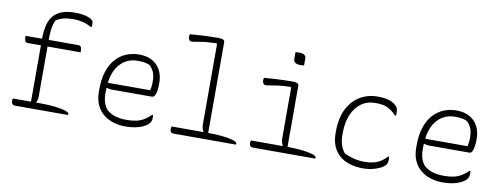

<svg xmlns="http://www.w3.org/2000/svg" viewBox="-63 -1090 3725 1430"><g transform="rotate(10 1800.0 -375.0)"><path d="M410 -760Q442 -760 468.5 -755.5Q495 -751 513.5 -743.5Q532 -736 540 -728Q545 -723 547.5 -716Q550 -709 550 -696Q550 -691 549.5 -685Q549 -679 547 -675H541Q522 -687 500 -694.5Q478 -702 455 -706Q432 -710 410 -710Q361 -710 330 -702Q299 -694 275 -677Q267 -663 261 -640.5Q255 -618 252.5 -588Q250 -558 250 -520Q250 -468 250 -415Q250 -362 250 -309.5Q250 -257 250 -204.5Q250 -152 250 -99Q250 -83 247 -72Q244 -61 239 -54L246 -38H200Q200 -87 200 -135.5Q200 -184 200 -233Q200 -282 200 -331Q200 -380 200 -428.5Q200 -477 200 -526Q200 -590 212.5 -634.5Q225 -679 251 -706.5Q277 -734 316.5 -747Q356 -760 410 -760ZM75 -526H477Q486 -526 491 -520.5Q496 -515 498 -506Q500 -497 500 -486Q500 -484 500 -481Q500 -478 500 -476H98Q89 -476 84 -481.5Q79 -487 77 -496Q75 -505 75 -516Q75 -518 75 -521Q75 -524 75 -526ZM63 -50H270Q330 -50 380 -44.5Q430 -39 460 -29.5Q490 -20 490 -8Q490 -7 489.5 -5.5Q489 -4 489 -2.5Q489 -1 488 0H89Q77 0 71 -4.5Q65 -9 62.5 -17Q60 -25 60 -34Q60 -38 60.5 -40.5Q61 -43 61.5 -45.5Q62 -48 63 -50Z M932 -536Q994 -536 1035 -512Q1076 -488 1096.5 -446.5Q1117 -405 1117 -354V-350Q1117 -325 1114 -300.5Q1111 -276 1103 -259.5Q1095 -243 1080 -243H771Q762 -243 754 -245Q746 -247 741 -250L726 -241L722 -288H1060Q1063 -303 1065 -318.5Q1067 -334 1067 -351Q1067 -396 1056 -423Q1045 -450 1022 -472Q1003 -481 982.5 -484.5Q962 -488 931 -488Q843 -488 789 -420.5Q735 -353 735 -222V-205Q735 -169 744.5 -139Q754 -109 774 -86Q805 -61 840 -50.5Q875 -40 927 -40Q967 -40 997.5 -47Q1028 -54 1054.5 -69.5Q1081 -85 1106 -110H1112Q1113 -107 1113.5 -102Q1114 -97 1114 -89Q1114 -73 1109.5 -62Q1105 -51 1097 -43Q1081 -27 1055.5 -15Q1030 -3 996.5 3.5Q963 10 923 10Q874 10 831 -3.5Q788 -17 755 -44.5Q722 -72 703.5 -113.5Q685 -155 685 -211V-229Q685 -310 705 -368Q725 -426 759.5 -463Q794 -500 838.5 -518Q883 -536 932 -536Z M1263 -50H1540Q1600 -50 1650 -44.5Q1700 -39 1730 -29.5Q1760 -20 1760 -8Q1760 -7 1759.5 -5.5Q1759 -4 1759 -2.5Q1759 -1 1758 0H1289Q1277 0 1271 -4Q1265 -8 1262.5 -15Q1260 -22 1260 -30Q1260 -34 1260.5 -37.5Q1261 -41 1261.5 -44Q1262 -47 1263 -50ZM1278 -750Q1323 -754 1360 -756Q1397 -758 1429 -759Q1461 -760 1490 -760Q1506 -760 1517 -758Q1528 -756 1534 -751Q1540 -746 1540 -737Q1540 -650 1540 -562.5Q1540 -475 1540 -387.5Q1540 -300 1540 -212.5Q1540 -125 1540 -38H1496L1504 -54Q1497 -64 1493.5 -78Q1490 -92 1490 -111Q1490 -186 1490 -261.5Q1490 -337 1490 -412Q1490 -487 1490 -562.5Q1490 -638 1490 -713L1485 -718Q1406 -716 1359.5 -707Q1313 -698 1299 -698Q1292 -698 1286.5 -702.5Q1281 -707 1278 -715Q1275 -723 1275 -732Q1275 -737 1276 -741.5Q1277 -746 1278 -750Z M2096 -38 2104 -54Q2097 -63 2093.5 -77.5Q2090 -92 2090 -111Q2090 -149 2090 -186.5Q2090 -224 2090 -262Q2090 -300 2090 -338Q2090 -376 2090 -413.5Q2090 -451 2090 -489L2085 -494Q2032 -493 1994 -488Q1956 -483 1932.5 -478.5Q1909 -474 1899 -474Q1892 -474 1886.5 -478.5Q1881 -483 1878 -491Q1875 -499 1875 -508Q1875 -513 1876 -517.5Q1877 -522 1878 -526Q1923 -530 1960 -532Q1997 -534 2029 -535Q2061 -536 2090 -536Q2106 -536 2117 -534Q2128 -532 2134 -527Q2140 -522 2140 -513Q2140 -466 2140 -418.5Q2140 -371 2140 -323.5Q2140 -276 2140 -228Q2140 -180 2140 -132.5Q2140 -85 2140 -38ZM1863 -50H2140Q2200 -50 2250 -44.5Q2300 -39 2330 -29.5Q2360 -20 2360 -8Q2360 -7 2359.5 -5.5Q2359 -4 2359 -2.5Q2359 -1 2358 0H1889Q1877 0 1871 -4Q1865 -8 1862.5 -15Q1860 -22 1860 -30Q1860 -34 1860.5 -37.5Q1861 -41 1861.5 -44Q1862 -47 1863 -50ZM2076 -754Q2079 -755 2082.5 -755.5Q2086 -756 2089.5 -756.5Q2093 -757 2097.5 -757Q2102 -757 2106 -757Q2130 -757 2143 -748Q2156 -739 2156 -722V-670Q2153 -669 2149.5 -668.5Q2146 -668 2142.5 -667.5Q2139 -667 2135 -667Q2131 -667 2126 -667Q2103 -667 2089.5 -676.5Q2076 -686 2076 -702Z M2738 -536Q2770 -536 2796.5 -531.5Q2823 -527 2844 -517Q2865 -507 2880 -492Q2890 -482 2893 -469Q2896 -456 2896 -439Q2896 -431 2895.5 -426.5Q2895 -422 2894 -419H2888Q2856 -453 2822.5 -469.5Q2789 -486 2730 -486Q2666 -486 2620.5 -452.5Q2575 -419 2551 -360Q2527 -301 2527 -226V-210Q2527 -169 2537.5 -135Q2548 -101 2570 -75Q2608 -58 2645.5 -49Q2683 -40 2721 -40Q2760 -40 2790.5 -47.5Q2821 -55 2846 -71Q2871 -87 2891 -110H2897Q2898 -107 2898.5 -102.5Q2899 -98 2899 -90Q2899 -77 2896.5 -64.5Q2894 -52 2883 -41Q2870 -28 2845.5 -16.5Q2821 -5 2789.5 2.5Q2758 10 2722 10Q2662 10 2615.5 -5.5Q2569 -21 2538 -49.5Q2507 -78 2491 -119Q2475 -160 2475 -211V-226Q2475 -328 2510 -397Q2545 -466 2604.5 -501Q2664 -536 2738 -536Z M3332 -536Q3394 -536 3435 -512Q3476 -488 3496.5 -446.5Q3517 -405 3517 -354V-350Q3517 -325 3514 -300.5Q3511 -276 3503 -259.5Q3495 -243 3480 -243H3171Q3162 -243 3154 -245Q3146 -247 3141 -250L3126 -241L3122 -288H3460Q3463 -303 3465 -318.5Q3467 -334 3467 -351Q3467 -396 3456 -423Q3445 -450 3422 -472Q3403 -481 3382.5 -484.5Q3362 -488 3331 -488Q3243 -488 3189 -420.5Q3135 -353 3135 -222V-205Q3135 -169 3144.5 -139Q3154 -109 3174 -86Q3205 -61 3240 -50.5Q3275 -40 3327 -40Q3367 -40 3397.5 -47Q3428 -54 3454.5 -69.5Q3481 -85 3506 -110H3512Q3513 -107 3513.5 -102Q3514 -97 3514 -89Q3514 -73 3509.5 -62Q3505 -51 3497 -43Q3481 -27 3455.5 -15Q3430 -3 3396.5 3.5Q3363 10 3323 10Q3274 10 3231 -3.5Q3188 -17 3155 -44.5Q3122 -72 3103.5 -113.5Q3085 -155 3085 -211V-229Q3085 -310 3105 -368Q3125 -426 3159.5 -463Q3194 -500 3238.5 -518Q3283 -536 3332 -536Z"/></g></svg>

Font: Recursive Monospace Casual Light
Style: Regular
Weight: 300
Version: Version 1.047